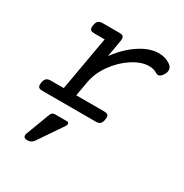

<svg xmlns="http://www.w3.org/2000/svg" viewBox="-167 -591 933 976"><g transform="rotate(30 300.0 -103.0)"><path d="M554.2 -442.4Q573.2 -430.2 573.2 -411.6Q573.2 -399.9 567.4 -389.6Q553.7 -363.3 537.6 -363.3Q531.2 -363.3 523.9 -367.7Q504.4 -380.4 477.1 -380.4Q432.6 -380.4 382.1 -348.1Q331.5 -315.9 293.2 -262.9Q254.9 -210 244.6 -151.4L229.5 -66.4H394Q407.7 -66.4 413.8 -61.5Q419.9 -56.6 419.9 -44.9Q419.9 -37.6 418.9 -33.2Q416 -15.1 407.7 -7.6Q399.4 0 382.8 0H68.4Q54.7 0 48.3 -5.1Q42 -10.3 42 -22Q42 -25.4 43 -33.2Q46.4 -51.3 54.7 -58.8Q63 -66.4 79.6 -66.4H156.2L212.4 -384.8H150.4Q136.7 -384.8 130.6 -389.9Q124.5 -395 124.5 -406.7Q124.5 -409.2 125.5 -418Q128.9 -436 137.2 -443.6Q145.5 -451.2 162.1 -451.2H261.7Q275.4 -451.2 281.5 -446.3Q287.6 -441.4 287.6 -429.7Q287.6 -422.4 286.6 -418L269.5 -319.3Q317.4 -385.3 376 -423.6Q434.6 -461.9 487.8 -461.9Q524.4 -461.9 554.2 -442.4ZM265.6 81.5Q265.6 88.9 260.3 96.2L163.6 238.3Q158.2 246.6 148.4 251.5Q138.7 256.3 127.4 256.3Q116.7 256.3 111.1 252Q105.5 247.6 105.5 239.3Q105.5 234.4 107.4 229L161.1 86.9Q164.1 79.1 170.2 75.2Q176.3 71.3 184.6 71.3H253.9Q265.6 71.3 265.6 81.5Z"/></g></svg>

Font: Courier Prime
Style: Italic
Weight: 400
Italic angle: -10°
Designer: Alan Dague-Greene
Foundry: Quote-Unquote Apps
Version: Version 3.018